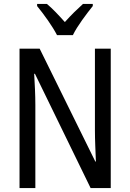

<svg xmlns="http://www.w3.org/2000/svg" viewBox="-20 -963 666 983"><path d="M272 -783H353C375 -829 423 -892 455 -932V-943H405C371 -912 347 -889 312 -850C281 -885 248 -920 220 -943H170V-932C206 -888 249 -828 272 -783ZM547 0V-714H466V-294C466 -247 469 -187 471 -136H468L183 -714H80V0H161V-426C161 -477 158 -533 155 -585H159L444 0Z"/></svg>

Font: Noto Sans Lao Looped Condensed
Style: Regular
Weight: 400
Width: 3
Designer: Mark Frömberg, Ben Mitchell
Foundry: The Fontpad Ltd
Version: Version 1.002